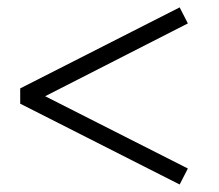

<svg xmlns="http://www.w3.org/2000/svg" viewBox="-20 -576 587 515"><path d="M34.2 -338.9 461.9 -556.2 483.9 -513.2 101.1 -317.9 483.9 -124 461.9 -81.1 34.2 -297.9Z"/></svg>

Font: Simonetta
Style: Regular
Weight: 400
Version: Version 1.004